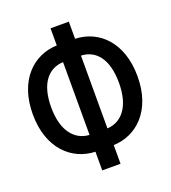

<svg xmlns="http://www.w3.org/2000/svg" viewBox="-135 -825 833 937"><g transform="rotate(-20 281.5 -356.0)"><path d="M235 13H330V-84C450 -88 554 -182 554 -360C554 -536 453 -632 330 -636V-725H235V-636C112 -632 10 -536 10 -360C10 -182 114 -88 235 -84ZM236 -171C163 -175 106 -235 106 -361C106 -486 160 -546 236 -549ZM329 -171V-549C405 -546 458 -486 458 -361C458 -235 402 -175 329 -171Z"/></g></svg>

Font: Noto Sans Mono SemiCondensed Medium
Style: Regular
Weight: 500
Width: 4
Designer: Monotype Design Team
Foundry: Monotype Imaging Inc.
Version: Version 2.014